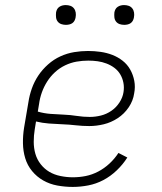

<svg xmlns="http://www.w3.org/2000/svg" viewBox="-20 -729 640 757"><path d="M267 8Q236 8 206 2.5Q176 -3 150.5 -17.5Q125 -32 106.5 -54.5Q88 -77 79.5 -105Q71 -133 70.5 -164Q70 -195 75 -226L92 -326Q96 -353 105.5 -380Q115 -407 131 -431Q147 -455 169.5 -475Q192 -495 218.5 -507Q245 -519 272.5 -523.5Q300 -528 327 -528Q352 -528 376.5 -524.5Q401 -521 423 -512.5Q445 -504 463.5 -489.5Q482 -475 493.5 -454.5Q505 -434 509.5 -410Q514 -386 509 -361Q505 -332 487.5 -306Q470 -280 444 -263Q418 -246 389 -239Q360 -232 332 -232Q305 -232 279 -235Q253 -238 226 -239Q199 -240 173 -242Q147 -244 122 -250L117 -219Q113 -195 113 -170Q113 -145 119.5 -122.5Q126 -100 140.5 -81.5Q155 -63 174.5 -51.5Q194 -40 218.5 -35Q243 -30 267 -30Q293 -30 318 -35Q343 -40 367 -52.5Q391 -65 411.5 -84Q432 -103 447 -126L482 -108Q465 -81 440.5 -57.5Q416 -34 387.5 -19Q359 -4 328 2Q297 8 267 8ZM334 -268Q356 -268 378 -273.5Q400 -279 419 -292Q438 -305 451 -325Q464 -345 467 -366Q470 -385 466.5 -403Q463 -421 454 -436Q445 -451 431 -461.5Q417 -472 400 -478.5Q383 -485 365 -487.5Q347 -490 328 -490Q305 -490 282 -486Q259 -482 237 -471.5Q215 -461 197 -444.5Q179 -428 166 -407.5Q153 -387 145 -364.5Q137 -342 134 -319L129 -289Q153 -282 179 -280Q205 -278 231 -277Q257 -276 282.5 -272Q308 -268 334 -268ZM470 -631Q460 -631 451.5 -634Q443 -637 437.5 -644Q432 -651 431 -660.5Q430 -670 431 -680Q432 -686 435 -692Q438 -698 444 -702Q450 -706 456.5 -707.5Q463 -709 469 -709Q479 -709 487.5 -706Q496 -703 501.5 -696Q507 -689 508.5 -679.5Q510 -670 508 -660Q507 -654 504 -648Q501 -642 495.5 -638Q490 -634 483 -632.5Q476 -631 470 -631ZM240 -631Q230 -631 221.5 -634Q213 -637 207.5 -644Q202 -651 201 -660.5Q200 -670 201 -680Q202 -686 205 -692Q208 -698 214 -702Q220 -706 226.5 -707.5Q233 -709 239 -709Q249 -709 257.5 -706Q266 -703 271.5 -696Q277 -689 278.5 -679.5Q280 -670 278 -660Q277 -654 274 -648Q271 -642 265.5 -638Q260 -634 253 -632.5Q246 -631 240 -631Z"/></svg>

Font: Iosevka Etoile Extralight
Style: Italic
Weight: 200
Italic angle: -9°
Designer: Belleve Invis
Foundry: Belleve Invis
Version: Version 22.1.2; ttfautohint (v1.8.4)